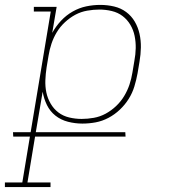

<svg xmlns="http://www.w3.org/2000/svg" viewBox="-74 -548 694 783"><path d="M132 215H-54V196H17L48 9H-20L-21 -9H51L133 -501H64V-520H157L139 -414Q154 -441 175 -463.5Q196 -486 222.5 -501Q249 -516 277.5 -522Q306 -528 335 -528Q364 -528 391.5 -521.5Q419 -515 440.5 -499Q462 -483 475.5 -460Q489 -437 495 -410Q501 -383 500.5 -354.5Q500 -326 495 -297L487 -249Q482 -222 474 -195.5Q466 -169 451 -145Q436 -121 415 -101Q394 -81 368.5 -67.5Q343 -54 316 -49Q289 -44 262 -44Q232 -44 203 -51.5Q174 -59 152 -76.5Q130 -94 117.5 -119.5Q105 -145 100 -174L72 -9H437L438 9H69L38 196H132ZM259 -63Q283 -63 308.5 -67.5Q334 -72 357 -84.5Q380 -97 399.5 -115.5Q419 -134 432.5 -156.5Q446 -179 454 -203Q462 -227 466 -252L474 -300Q479 -326 479.5 -351.5Q480 -377 475 -401.5Q470 -426 457.5 -447Q445 -468 426 -482.5Q407 -497 382 -503Q357 -509 331 -509Q307 -509 281.5 -504.5Q256 -500 233.5 -488Q211 -476 191 -457.5Q171 -439 157.5 -416.5Q144 -394 136 -370Q128 -346 124 -321L116 -273Q112 -247 111 -221Q110 -195 115 -171Q120 -147 132.5 -125.5Q145 -104 164 -89.5Q183 -75 208 -69Q233 -63 259 -63Z"/></svg>

Font: Iosevka HT Thin Extended
Style: Italic
Weight: 100
Width: 7
Italic angle: -9°
Monospace: yes
Designer: Belleve Invis
Foundry: Belleve Invis
Version: Version 32.3.0; ttfautohint (v1.8.4)